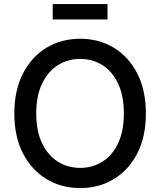

<svg xmlns="http://www.w3.org/2000/svg" viewBox="-20 -932 803 962"><path d="M381.8 10.3Q286.6 10.3 212.2 -35.2Q137.7 -80.6 94.7 -164.3Q51.8 -248 51.8 -363.3Q51.8 -479 94.7 -563Q137.7 -647 212.2 -692.4Q286.6 -737.8 381.8 -737.8Q476.6 -737.8 551 -692.4Q625.5 -647 668.2 -563Q710.9 -479 710.9 -363.3Q710.9 -248 668.2 -164.3Q625.5 -80.6 551 -35.2Q476.6 10.3 381.8 10.3ZM381.8 -90.8Q443.8 -90.8 493.4 -122.1Q543 -153.3 571.8 -214.4Q600.6 -275.4 600.6 -363.3Q600.6 -452.1 571.8 -513.2Q543 -574.2 493.4 -605.5Q443.8 -636.7 381.8 -636.7Q319.3 -636.7 269.5 -605.2Q219.7 -573.7 190.7 -512.7Q161.6 -451.7 161.6 -363.3Q161.6 -275.4 190.7 -214.6Q219.7 -153.8 269.5 -122.3Q319.3 -90.8 381.8 -90.8ZM518.6 -911.6V-834.5H244.1V-911.6Z"/></svg>

Font: Inter 18pt Medium
Style: Regular
Weight: 500
Designer: Rasmus Andersson
Foundry: rsms
Version: Version 4.001;git-66647c0bb